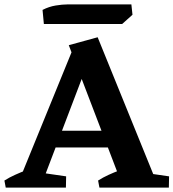

<svg xmlns="http://www.w3.org/2000/svg" viewBox="-40 -851 787 871"><path d="M34 0 296 -642 379 -620 143 0ZM519 0 272 -646 403 -682 680 0ZM183 -182V-258H495V-182ZM-14 0 -20 -32Q2 -46 27.5 -57.5Q53 -69 79 -79L80 0ZM119 0 122 -71 260 -51 259 0ZM411 0 405 -32Q427 -46 452 -57.5Q477 -69 504 -79L536 0ZM586 0 589 -71 727 -51 726 0ZM159 -742 153 -806Q182 -821 212.5 -826Q243 -831 266 -831H556L561 -784L514 -742Z"/></svg>

Font: Eczar SemiBold
Style: Regular
Weight: 600
Designer: Vaibhav Singh
Foundry: Rosetta Type Foundry
Version: Version 2.000